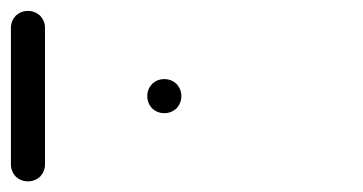

<svg xmlns="http://www.w3.org/2000/svg" viewBox="-645 -645 665 352"><path d="M-343.8 -437.5Q-356.4 -437.5 -366.2 -446.3Q-375 -456.1 -375 -468.8Q-375 -481.4 -366.2 -491.2Q-356.4 -500 -343.8 -500Q-331.1 -500 -321.3 -491.2Q-312.5 -481.4 -312.5 -468.8Q-312.5 -456.1 -321.3 -446.3Q-331.1 -437.5 -343.8 -437.5ZM-593.8 -312.5Q-606.4 -312.5 -616.2 -321.3Q-625 -331.1 -625 -343.8Q-625 -426.8 -625 -593.8Q-625 -606.4 -616.2 -616.2Q-606.4 -625 -593.8 -625Q-581.1 -625 -571.3 -616.2Q-562.5 -606.4 -562.5 -593.8Q-562.5 -510.7 -562.5 -343.8Q-562.5 -331.1 -571.3 -321.3Q-581.1 -312.5 -593.8 -312.5Z"/></svg>

Font: conwrite
Style: Regular
Weight: 400
Designer: Willllllliam
Version: 1.0